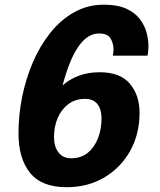

<svg xmlns="http://www.w3.org/2000/svg" viewBox="-20 -768 668 800"><path d="M257.5 12Q153 12 105 -48Q57 -108 57 -212.5Q57 -287.5 72.2 -363.8Q87.5 -440 117.2 -509Q147 -578 190.2 -632Q233.5 -686 289.5 -717.2Q345.5 -748.5 413 -748.5Q469.5 -748.5 505.8 -732Q542 -715.5 562.2 -689Q582.5 -662.5 590.5 -632.8Q598.5 -603 598.5 -576.5Q598.5 -567 597.5 -554.8Q596.5 -542.5 594.5 -536H450Q453 -549.5 453 -562.5Q453 -586 441 -607.2Q429 -628.5 392 -628.5Q345.5 -628.5 307.8 -575.5Q270 -522.5 240.5 -411.5Q266.5 -436 305.8 -451.5Q345 -467 395 -467Q481.5 -467 521.5 -418.8Q561.5 -370.5 561.5 -298.5Q561.5 -209.5 522.5 -139.5Q483.5 -69.5 415 -28.8Q346.5 12 257.5 12ZM276.5 -108.5Q318.5 -108.5 346.5 -132Q374.5 -155.5 388.8 -193.2Q403 -231 403 -274.5Q403 -313 385.8 -334.5Q368.5 -356 334.5 -356Q293.5 -356 264.5 -334Q235.5 -312 220.2 -276Q205 -240 205 -197Q205 -157 223.8 -132.8Q242.5 -108.5 276.5 -108.5Z"/></svg>

Font: Epilogue
Style: Bold Italic
Weight: 700
Italic angle: -12°
Designer: Tyler Finck
Foundry: Etcetera Type Co
Version: Version 2.111; ttfautohint (v1.8.3)